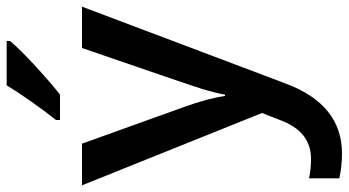

<svg xmlns="http://www.w3.org/2000/svg" viewBox="-255 -551 1046 576"><g transform="rotate(-90 268.0 -263.0)"><path d="M433 -756V-766H300Q282 -736 252.5 -694Q223 -652 196 -618V-606H272Q307 -633 357.5 -679.5Q408 -726 433 -756ZM197 51Q163 147 80 147Q46 147 21 141V232Q59 240 95 240Q242 240 305 72L536 -540H412Q303 -224 288 -176Q277 -139 272 -111H268Q261 -162 235 -234L125 -540H0L217 0Z"/></g></svg>

Font: OpenSansMMV
Style: Semibold
Weight: 600
Designer: Steve Matteson
Foundry: Ascender Corporation
Version: Version 6.000